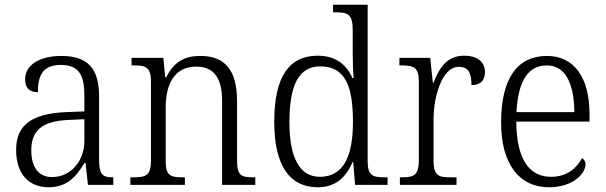

<svg xmlns="http://www.w3.org/2000/svg" viewBox="-20 -780 2555 810"><path d="M185 10C267 10 304 -40 336 -92H341L351 0H458V-32H454C410 -32 398 -46 398 -111V-375C398 -493 348 -544 239 -544C142 -544 86 -503 86 -445C86 -408 105 -391 140 -391C140 -462 160 -506 237 -506C320 -506 336 -454 336 -372V-310L259 -307C116 -301 48 -254 48 -148C48 -40 107 10 185 10ZM200 -33C139 -33 112 -79 112 -145C112 -224 151 -269 269 -274L336 -277V-185C336 -103 280 -33 200 -33Z M530 0H760V-32H752C699 -32 679 -38 679 -102V-326C679 -421 713 -499 808 -499C888 -499 917 -443 917 -354V0H1057V-32H1050C997 -32 980 -39 980 -105V-354C980 -485 928 -544 826 -544C761 -544 716 -522 681 -454H677L669 -536H535V-504H546C596 -504 617 -497 617 -433V-105C617 -39 596 -32 542 -32H530Z M1321 10C1397 10 1440 -33 1468 -97H1470L1478 0H1615V-32H1604C1551 -32 1531 -39 1531 -102V-760H1385V-728H1397C1446 -728 1468 -721 1468 -654V-556C1468 -523 1469 -484 1472 -451H1467C1441 -508 1396 -545 1320 -545C1201 -545 1137 -458 1137 -267C1137 -76 1205 10 1321 10ZM1330 -34C1246 -34 1201 -111 1201 -265C1201 -420 1240 -500 1331 -500C1436 -500 1469 -418 1469 -266C1469 -118 1428 -35 1330 -34Z M1667 0H1906V-32H1881C1831 -32 1809 -38 1809 -103V-275C1809 -373 1845 -498 1915 -498C1955 -498 1969 -474 1969 -421C2010 -421 2026 -444 2026 -475C2026 -517 1996 -545 1938 -545C1862 -545 1832 -489 1809 -431H1806L1795 -536H1665V-504H1672C1726 -504 1747 -497 1747 -433V-106C1747 -39 1725 -32 1675 -32H1667Z M2296 10C2399 10 2450 -49 2450 -86C2450 -100 2443 -109 2435 -113C2414 -71 2371 -34 2305 -34C2213 -34 2159 -108 2158 -267H2467V-299C2467 -456 2400 -544 2287 -544C2164 -544 2094 -451 2094 -263C2094 -89 2170 10 2296 10ZM2403 -307H2159C2165 -431 2204 -504 2287 -504C2367 -504 2402 -425 2403 -307Z"/></svg>

Font: Noto Serif Bengali SemiCondensed Light
Style: Regular
Weight: 300
Width: 4
Designer: Juan Bruce, Universal Thirst, Indian Type Foundry and the Monotype Design Team.
Foundry: Monotype Imaging Inc.
Version: Version 2.003